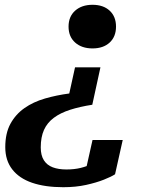

<svg xmlns="http://www.w3.org/2000/svg" viewBox="-20 -580 607 801"><path d="M365 -143Q313 -135 272.5 -122Q232 -109 204.5 -88.5Q177 -68 163.5 -38Q150 -8 150 35Q150 68 163 88.5Q176 109 200 118Q224 127 257 127Q290 127 316.5 120.5Q343 114 363 103.5Q383 93 395 83Q394 90 390.5 98Q387 106 380 112.5Q373 119 362.5 123.5Q352 128 338 129L366 4H492L460 147Q445 157 413.5 169.5Q382 182 339 191.5Q296 201 244 201Q168 201 114 182.5Q60 164 31 126.5Q2 89 2 34Q2 -24 23.5 -63.5Q45 -103 82 -129Q119 -155 167.5 -169Q216 -183 269 -190L293 -299H399ZM266 -469Q266 -511 293.5 -535.5Q321 -560 366 -560Q411 -560 437.5 -535.5Q464 -511 464 -469Q464 -427 437.5 -402.5Q411 -378 366 -378Q321 -378 293.5 -402.5Q266 -427 266 -469Z"/></svg>

Font: Roboto Serif SemiBold
Style: Italic
Weight: 600
Italic angle: -10°
Version: Version 1.007